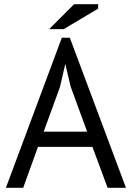

<svg xmlns="http://www.w3.org/2000/svg" viewBox="-20 -890 625 910"><path d="M418 -194H160L90 0H8L273 -711H311L577 0H490ZM187 -266H393L315 -479L290 -585H289L264 -477ZM331 -870H445V-849L282 -752H213Z"/></svg>

Font: PTSans
Style: Regular
Weight: 400
Designer: A.Korolkova, O.Umpeleva, V.Yefimov
Foundry: ParaType Ltd
Version: Version 2.003W OFL